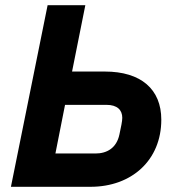

<svg xmlns="http://www.w3.org/2000/svg" viewBox="-20 -718 674 738"><path d="M22 0H328C486 0 600 -102 600 -258C600 -375 522 -443 383 -443H257L308 -698H163ZM193 -128 230 -315H389C431 -315 450 -295 450 -265C450 -252 445 -229 439 -201C428 -149 391 -128 347 -128Z"/></svg>

Font: LVC Sans
Style: Bold Italic
Weight: 700
Italic angle: -11.31°
Designer: Mike Abbink, Paul van der Laan, Pieter van Rosmalen
Foundry: Bold Monday
Version: Version 3.0